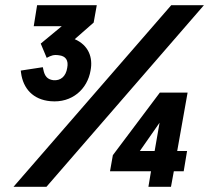

<svg xmlns="http://www.w3.org/2000/svg" viewBox="-20 -720 806 740"><path d="M174 -330C258 -322 317 -377 329 -448C339 -499 321 -546 268 -569L341 -633L353 -700H123L110 -619H218L137 -552L160 -497C177 -506 187 -510 207 -507C233 -504 245 -488 239 -458C234 -426 214 -408 185 -411C163 -414 152 -426 147 -452L145 -461L60 -448L61 -440C69 -378 108 -336 174 -330ZM552 0H639L650 -60H688L701 -138H663L703 -363H596L415 -122L404 -60H562ZM32 0H159L766 -700H640ZM519 -138 595 -247 576 -138Z"/></svg>

Font: Fixel Text 20240404 SemiBold
Style: Italic
Weight: 600
Width: 4
Italic angle: -10°
Designer: AlfaBravo + MacPaw
Foundry: Kyrylo Tkachov, Marchela Mozhyna, Serhii Makarenko, Maria Weinstein, Zakhar Kryvoshyya
Version: Version 1.211;Glyphs 3.2 (3225)